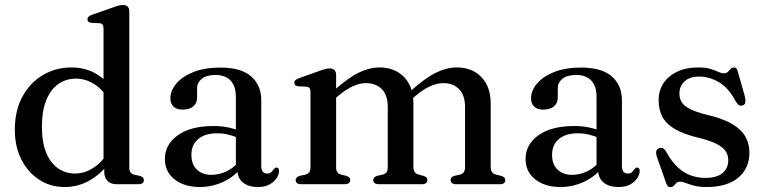

<svg xmlns="http://www.w3.org/2000/svg" viewBox="-20 -758 3144 790"><path d="M409 -82 406 -85.5V-640Q406 -651.5 402.2 -656.5Q398.5 -661.5 389.5 -662.5L356 -664Q347 -665.5 343.5 -669Q340 -672.5 340 -678.5Q340 -685 344.2 -689.2Q348.5 -693.5 359.5 -697.5L442 -726.5Q458 -732.5 468 -735Q478 -737.5 486 -737.5Q499 -737.5 505.5 -730.5Q512 -723.5 512 -711.5V-69.5Q512 -56 517 -49Q522 -42 532 -39.5L554.5 -34.5Q563.5 -32 567.8 -27.8Q572 -23.5 572 -16.5Q572 -9 566.5 -4.5Q561 0 549 0H459.5Q436.5 0 422.8 -13.2Q409 -26.5 409 -51ZM41 -223.5Q41 -303 72.2 -360.5Q103.5 -418 156.5 -449.2Q209.5 -480.5 274.5 -480.5Q334 -480.5 380.8 -451.2Q427.5 -422 456 -368L431 -342.5Q405.5 -387.5 369.2 -411Q333 -434.5 292 -434.5Q252.5 -434.5 220.8 -412.8Q189 -391 170.8 -347Q152.5 -303 152.5 -236Q152.5 -172.5 170 -130Q187.5 -87.5 218.2 -65.8Q249 -44 288 -44Q328.5 -44 364.8 -67.8Q401 -91.5 431 -138L447.5 -112Q409 -53.5 357.8 -21Q306.5 11.5 246.5 11.5Q187 11.5 140.8 -18.8Q94.5 -49 67.8 -102Q41 -155 41 -223.5Z M956.5 -62V-72L950.5 -75V-360Q950.5 -403.5 928.8 -426.5Q907 -449.5 867 -449.5Q829 -449.5 810 -433.8Q791 -418 791 -396.5V-357Q791 -333 775 -320Q759 -307 731 -307Q706.5 -307 693.8 -319.5Q681 -332 681 -353.5Q681 -384.5 705 -413.5Q729 -442.5 775 -461.2Q821 -480 886.5 -480Q972 -480 1013.5 -443.5Q1055 -407 1055 -345.5V-75Q1055 -59 1061.2 -51.5Q1067.5 -44 1078.5 -44Q1091 -44 1096.2 -49.8Q1101.5 -55.5 1105.5 -60.5Q1108 -64 1110.8 -66.2Q1113.5 -68.5 1117.5 -68.5Q1123 -68.5 1125.5 -64.8Q1128 -61 1128 -54.5Q1128 -40 1118 -24.8Q1108 -9.5 1089 1Q1070 11.5 1041.5 11.5Q1002 11.5 979.2 -7.2Q956.5 -26 956.5 -62ZM658.5 -104Q658.5 -163.5 711.5 -201.5Q764.5 -239.5 859 -239.5Q893 -239.5 921.2 -233.2Q949.5 -227 971.5 -217L963.5 -189.5Q943 -198 921 -203.8Q899 -209.5 873.5 -209.5Q823.5 -209.5 795.5 -186Q767.5 -162.5 767.5 -121Q767.5 -81 790.5 -59.8Q813.5 -38.5 849 -38.5Q882.5 -38.5 913.5 -53.8Q944.5 -69 966.5 -97L977 -73.5Q947.5 -33 900.8 -10.8Q854 11.5 802 11.5Q738.5 11.5 698.5 -19.8Q658.5 -51 658.5 -104Z M1363 -450.5V-69.5Q1363 -56 1368 -49.2Q1373 -42.5 1383 -39.5L1405 -34.5Q1421 -29 1421 -17.5Q1421 0 1397.5 0H1219Q1207.5 0 1202 -4.5Q1196.5 -9 1196.5 -16.5Q1196.5 -23 1200.8 -27.5Q1205 -32 1213.5 -34.5L1237 -39.5Q1247 -42.5 1252.2 -49Q1257.5 -55.5 1257.5 -69.5V-379Q1257.5 -390.5 1253.5 -395.5Q1249.5 -400.5 1241 -401.5L1207 -403Q1198.5 -404.5 1194.8 -408Q1191 -411.5 1191 -417.5Q1191 -424 1195.2 -428.2Q1199.5 -432.5 1211 -436.5L1293.5 -466Q1309 -471.5 1319 -474Q1329 -476.5 1337 -476.5Q1350 -476.5 1356.5 -469.5Q1363 -462.5 1363 -450.5ZM1348.5 -344 1329 -364 1351 -383Q1411 -437 1455.5 -458.8Q1500 -480.5 1541 -480.5Q1604.5 -480.5 1642.8 -440.8Q1681 -401 1681 -332.5V-71.5Q1681 -57 1686.8 -49.8Q1692.5 -42.5 1703 -39.5L1723.5 -34Q1738.5 -29 1738.5 -17.5Q1738.5 0 1716 0H1539Q1516 0 1516 -17.5Q1516 -29 1531.5 -34.5L1554.5 -39.5Q1565.5 -42.5 1570.5 -49.8Q1575.5 -57 1575.5 -71.5V-316.5Q1575.5 -366.5 1551 -391.2Q1526.5 -416 1486 -416Q1460.5 -416 1432 -403.2Q1403.5 -390.5 1370.5 -362.5ZM1666.5 -344 1647 -364 1669 -383Q1729 -437 1773.5 -458.8Q1818 -480.5 1859 -480.5Q1922.5 -480.5 1960.8 -440.8Q1999 -401 1999 -332.5V-71.5Q1999 -57 2004.8 -49.5Q2010.5 -42 2021 -39.5L2042 -34.5Q2050.5 -32 2054.8 -27.5Q2059 -23 2059 -16.5Q2059 -9 2053.8 -4.5Q2048.5 0 2036.5 0H1857Q1834 0 1834 -17.5Q1834 -29 1849.5 -34.5L1872.5 -39.5Q1883.5 -42.5 1888.5 -49.8Q1893.5 -57 1893.5 -71.5V-316.5Q1893.5 -366.5 1869 -391.2Q1844.5 -416 1804 -416Q1778.5 -416 1750 -403.2Q1721.5 -390.5 1688.5 -362.5Z M2440.5 -62V-72L2434.5 -75V-360Q2434.5 -403.5 2412.8 -426.5Q2391 -449.5 2351 -449.5Q2313 -449.5 2294 -433.8Q2275 -418 2275 -396.5V-357Q2275 -333 2259 -320Q2243 -307 2215 -307Q2190.5 -307 2177.8 -319.5Q2165 -332 2165 -353.5Q2165 -384.5 2189 -413.5Q2213 -442.5 2259 -461.2Q2305 -480 2370.5 -480Q2456 -480 2497.5 -443.5Q2539 -407 2539 -345.5V-75Q2539 -59 2545.2 -51.5Q2551.5 -44 2562.5 -44Q2575 -44 2580.2 -49.8Q2585.5 -55.5 2589.5 -60.5Q2592 -64 2594.8 -66.2Q2597.5 -68.5 2601.5 -68.5Q2607 -68.5 2609.5 -64.8Q2612 -61 2612 -54.5Q2612 -40 2602 -24.8Q2592 -9.5 2573 1Q2554 11.5 2525.5 11.5Q2486 11.5 2463.2 -7.2Q2440.5 -26 2440.5 -62ZM2142.5 -104Q2142.5 -163.5 2195.5 -201.5Q2248.5 -239.5 2343 -239.5Q2377 -239.5 2405.2 -233.2Q2433.5 -227 2455.5 -217L2447.5 -189.5Q2427 -198 2405 -203.8Q2383 -209.5 2357.5 -209.5Q2307.5 -209.5 2279.5 -186Q2251.5 -162.5 2251.5 -121Q2251.5 -81 2274.5 -59.8Q2297.5 -38.5 2333 -38.5Q2366.5 -38.5 2397.5 -53.8Q2428.5 -69 2450.5 -97L2461 -73.5Q2431.5 -33 2384.8 -10.8Q2338 11.5 2286 11.5Q2222.5 11.5 2182.5 -19.8Q2142.5 -51 2142.5 -104Z M2856.5 -443Q2819 -443 2797.2 -423.8Q2775.5 -404.5 2775.5 -373Q2775.5 -354 2784.5 -338.5Q2793.5 -323 2817 -310.5Q2840.5 -298 2884 -287Q2953.5 -271 2992.5 -247.8Q3031.5 -224.5 3047.5 -195Q3063.5 -165.5 3063.5 -129.5Q3063.5 -66 3018 -27.2Q2972.5 11.5 2887 11.5Q2856 11.5 2835.8 6Q2815.5 0.5 2802.2 -5Q2789 -10.5 2778.5 -10.5Q2768.5 -10.5 2762.8 -4.8Q2757 1 2752 6.5Q2747 12 2738 12Q2731 12 2727.2 7.8Q2723.5 3.5 2720 -7L2683 -112Q2678.5 -126 2680.2 -135.2Q2682 -144.5 2691.5 -148Q2701 -151.5 2708 -147.8Q2715 -144 2720.5 -134.5Q2743 -93.5 2768.5 -69.8Q2794 -46 2822.8 -36Q2851.5 -26 2882 -26Q2929.5 -26 2953 -46Q2976.5 -66 2976.5 -99Q2976.5 -118.5 2966.5 -134.8Q2956.5 -151 2930 -165Q2903.5 -179 2855 -191Q2794 -205.5 2757.8 -226.5Q2721.5 -247.5 2705.8 -277Q2690 -306.5 2690 -345.5Q2690 -385.5 2710 -415.8Q2730 -446 2766.5 -463.2Q2803 -480.5 2852 -480.5Q2883.5 -480.5 2903 -474.5Q2922.5 -468.5 2935.2 -462.5Q2948 -456.5 2958 -456.5Q2969 -456.5 2975 -462.5Q2981 -468.5 2986.2 -474.5Q2991.5 -480.5 2999.5 -480.5Q3005.5 -480.5 3009.8 -476.5Q3014 -472.5 3016 -462.5L3044.5 -362.5Q3048 -347.5 3047 -337.8Q3046 -328 3036 -324.5Q3027 -321 3020 -325.8Q3013 -330.5 3006 -343Q2977.5 -397 2937.8 -420Q2898 -443 2856.5 -443Z"/></svg>

Font: Fraunces 10pt
Style: Regular
Weight: 400
Version: Version 1.000;[b76b70a41]